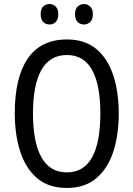

<svg xmlns="http://www.w3.org/2000/svg" viewBox="-20 -919 659 949"><path d="M567 -358Q567 -253 540 -169.5Q513 -86 456 -38Q399 10 311 10Q219 10 162.5 -39Q106 -88 79.5 -171.5Q53 -255 53 -359Q53 -536 117.5 -630Q182 -724 311 -724Q400 -724 456.5 -676.5Q513 -629 540 -546Q567 -463 567 -358ZM143 -358Q143 -217 184.5 -142Q226 -67 310 -67Q394 -67 435 -141Q476 -215 476 -358Q476 -500 435 -573.5Q394 -647 311 -647Q226 -647 184.5 -573Q143 -499 143 -358ZM181 -849Q181 -875 193.5 -887Q206 -899 225 -899Q243 -899 255.5 -886.5Q268 -874 268 -849Q268 -823 255.5 -810.5Q243 -798 225 -798Q206 -798 193.5 -810.5Q181 -823 181 -849ZM351 -849Q351 -875 364 -887Q377 -899 395 -899Q413 -899 426 -886.5Q439 -874 439 -849Q439 -823 426 -810.5Q413 -798 395 -798Q376 -798 363.5 -810.5Q351 -823 351 -849Z"/></svg>

Font: Noto Sans Gurmukhi Condensed
Style: Regular
Weight: 400
Width: 3
Designer: Jelle Bosma - Monotype Design Team
Foundry: Monotype Imaging Inc.
Version: Version 2.004; ttfautohint (v1.8.4.7-5d5b)